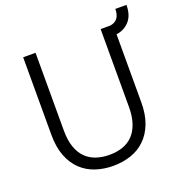

<svg xmlns="http://www.w3.org/2000/svg" viewBox="-138 -893 965 1020"><g transform="rotate(-20 344.0 -383.0)"><path d="M77 -699H147V-259Q147 -205 160.5 -166Q174 -127 198.5 -102.5Q223 -78 257 -66.5Q291 -55 332 -55Q373 -55 406.5 -66.5Q440 -78 464 -102.5Q488 -127 501.5 -166Q515 -205 515 -259V-699H568Q625 -706 625 -773H688Q688 -716 660 -683.5Q632 -651 585 -644V-260Q585 -191 565.5 -140.5Q546 -90 511.5 -57Q477 -24 430.5 -8.5Q384 7 331 7Q278 7 231.5 -8.5Q185 -24 150.5 -57Q116 -90 96.5 -140.5Q77 -191 77 -260Z"/></g></svg>

Font: SVN-Poppins Light
Style: Regular
Weight: 300
Designer: Ninad Kale (Devanagari), Jonny Pinhorn (Latin)
Foundry: Indian Type Foundry
Version: Version 3.002 2017; ttfautohint (v1.8.3)